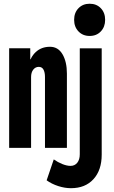

<svg xmlns="http://www.w3.org/2000/svg" viewBox="-20 -780 602 1013"><path d="M354.5 212.9Q321.8 212.9 287.1 201.7Q252.4 190.4 226.1 171.4L263.7 61Q285.2 76.2 309.1 85.7Q333 95.2 352.1 95.2Q374.5 95.2 387.7 78.6Q400.9 62 400.9 34.2V-524.9H516.6V35.6Q516.6 117.7 473.1 165.3Q429.7 212.9 354.5 212.9ZM28.3 0V-525.4H139.6V-467.3H172.9L132.8 -434.6Q138.7 -477.5 168.7 -505.4Q198.7 -533.2 243.7 -533.2Q286.6 -533.2 309.8 -493.7Q333 -454.1 333 -391.6V0H217.3V-374Q217.3 -397.9 209.5 -412.6Q201.7 -427.2 184.6 -427.2Q167 -427.2 155.5 -412.6Q144 -397.9 144 -373.5V0ZM453.1 -590.3Q417 -590.3 394 -614.3Q371.1 -638.2 371.1 -675.3Q371.1 -712.9 394 -736.6Q417 -760.3 453.1 -760.3Q489.3 -760.3 512 -736.6Q534.7 -712.9 534.7 -675.3Q534.7 -638.2 512 -614.3Q489.3 -590.3 453.1 -590.3Z"/></svg>

Font: Reddit Mono ExtraBold
Style: Regular
Weight: 800
Monospace: yes
Designer: Stephen Hutchings
Foundry: Reddit
Version: Version 1.014